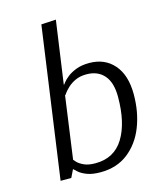

<svg xmlns="http://www.w3.org/2000/svg" viewBox="-114 -831 748 920"><g transform="rotate(-15 260.0 -371.0)"><path d="M179 -748 252 -752 208 -441H210Q210 -441 218 -451.5Q226 -462 243 -475.5Q260 -489 287 -499.5Q314 -510 352 -510Q429 -510 474.5 -457.5Q520 -405 520 -310Q520 -222 491.5 -149.5Q463 -77 407 -33.5Q351 10 270 10Q230 10 204 0Q178 -10 164.5 -22Q151 -34 146 -39L127 0H74ZM201 -392 158 -82Q160 -79 170 -68.5Q180 -58 201.5 -48Q223 -38 258 -38Q351 -38 397.5 -113.5Q444 -189 444 -318Q444 -389 412.5 -425Q381 -461 325 -461Q294 -461 271 -450.5Q248 -440 232.5 -425.5Q217 -411 209.5 -400.5Q202 -390 202 -390Z"/></g></svg>

Font: Arsenal SC
Style: Italic
Weight: 400
Italic angle: -9.10001°
Designer: Andrij Shevchenko
Foundry: Stairsfor
Version: Version 2.001; ttfautohint (v1.8.4.7-5d5b)